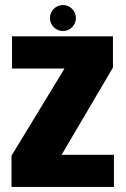

<svg xmlns="http://www.w3.org/2000/svg" viewBox="-20 -739 500 759"><path d="M25.5 0V-123.5L235 -468H27.5V-595.5H426.5V-472L223.5 -127H430.5V0ZM229 -616.5Q207.5 -616.5 192.5 -631.5Q177.5 -646.5 177.5 -668Q177.5 -689 192.5 -704Q207.5 -719 229 -719Q250 -719 265 -704Q280 -689 280 -668Q280 -646.5 265 -631.5Q250 -616.5 229 -616.5Z"/></svg>

Font: Anybody ExtraBold
Style: Regular
Weight: 800
Designer: Tyler Finck
Foundry: Etcetera Type Company
Version: Version 1.010; ttfautohint (v1.8.3) -l 8 -r 50 -G 200 -x 14 